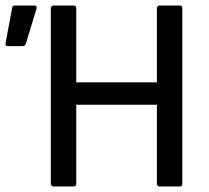

<svg xmlns="http://www.w3.org/2000/svg" viewBox="-20 -675 756 695"><path d="M174 0Q164 0 164 -10V-645Q164 -655 174 -655H246Q256 -655 256 -645V-377H548V-645Q548 -655 558 -655H631Q640 -655 640 -645V-10Q640 0 631 0H558Q548 0 548 -10V-296H256V-10Q256 0 246 0ZM8 -508Q-1 -508 0 -518L24 -647Q25 -655 34 -655H105Q115 -655 112 -643L73 -515Q70 -508 61 -508Z"/></svg>

Font: Sofia Sans Semi Condensed Medium
Style: Regular
Weight: 500
Designer: Botio Nikoltchev, Ani Petrova
Foundry: lettersoup
Version: Version 4.100